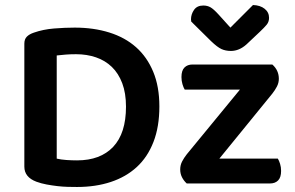

<svg xmlns="http://www.w3.org/2000/svg" viewBox="-20 -731 1174 765"><path d="M482 -306Q482 -360 467 -399.5Q452 -439 425.5 -464.5Q399 -490 362.5 -502.5Q326 -515 283 -515Q260 -515 241.5 -513.5Q223 -512 206 -510V-99Q223 -95 244.5 -93.5Q266 -92 287 -92Q380 -92 431 -146Q482 -200 482 -306ZM615 -307Q615 -226 591.5 -165.5Q568 -105 525 -65.5Q482 -26 421.5 -6Q361 14 287 14Q270 14 250 13.5Q230 13 208.5 10.5Q187 8 165.5 4Q144 0 125 -7Q77 -25 77 -67V-557Q77 -575 87 -585Q97 -595 115 -601Q152 -614 195.5 -617.5Q239 -621 278 -621Q353 -621 415.5 -601.5Q478 -582 522 -543Q566 -504 590.5 -445Q615 -386 615 -307ZM724 0Q712 -11 705 -25Q698 -39 698 -56Q698 -73 705.5 -87.5Q713 -102 724 -116L936 -374H716Q711 -382 707 -395.5Q703 -409 703 -424Q703 -450 715 -462Q727 -474 747 -474H1065Q1091 -451 1091 -417Q1091 -401 1083.5 -386.5Q1076 -372 1065 -358L854 -99H1087Q1092 -91 1096 -78Q1100 -65 1100 -50Q1100 -24 1088 -12Q1076 0 1056 0ZM898 -621 988 -711Q1017 -710 1034.5 -696Q1052 -682 1052 -660Q1052 -644 1042.5 -632.5Q1033 -621 1015 -604L962 -554Q933 -528 900 -528Q879 -528 862.5 -535.5Q846 -543 821 -567L742 -645Q741 -649 741 -654Q741 -674 753 -691.5Q765 -709 790 -709Q806 -709 818.5 -702Q831 -695 851 -673Z"/></svg>

Font: Baloo 2 SemiBold
Style: Regular
Weight: 600
Designer: Sarang Kulkarni and Ek Type
Foundry: Ek Type
Version: Version 1.640;hotconv 1.0.111;makeotfexe 2.5.65597; ttfautoh